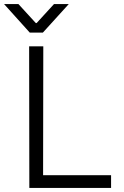

<svg xmlns="http://www.w3.org/2000/svg" viewBox="-64 -929 611 949"><path d="M149 -63H485V0H81L80 -700H150ZM-44 -909H27L113 -815H117L203 -909H276L148 -768H83Z"/></svg>

Font: Lopes Sans Light
Style: Regular
Weight: 300
Designer: Gabriel Lam, Diego Maldonado
Foundry: TypeRant, Foresti Design
Version: Version 4.000